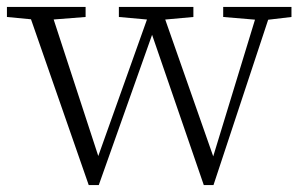

<svg xmlns="http://www.w3.org/2000/svg" viewBox="-24 -528 867 554"><path d="M232 6 53 -508H119L269 -49H249L255 -65L413 -508H440L601 -49H583L587 -63L723 -508H762L592 6H564L404 -459H427L421 -445L261 6ZM-4 -479V-508H223V-479L108 -470H90ZM319 -479V-508H534V-479L435 -470H419ZM620 -479V-508H817V-479L741 -470H727Z"/></svg>

Font: Noto Serif JP ExtraLight
Style: Regular
Weight: 200
Designer: Ryoko NISHIZUKA  (kana & ideographs); Frank Grießhammer (Latin, Greek & Cyrillic); Wenlong ZHANG  (bopomofo); Sandoll Co
Foundry: Adobe
Version: Version 2.002-H1;hotconv 1.1.0;makeotfexe 2.6.0